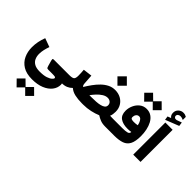

<svg xmlns="http://www.w3.org/2000/svg" viewBox="-181 -1522 2628 2628"><g transform="rotate(45 1133.5 -208.0)"><path d="M350.6 251Q242.7 251 174.1 209Q105.5 167 72.8 96.2Q40 25.4 40 -61Q40 -166 82 -275.9L208.5 -230Q193.4 -188.5 183.8 -145.8Q174.3 -103 174.3 -64Q174.3 -18.1 190.9 19.5Q207.5 57.1 246.1 79.3Q284.7 101.6 350.6 101.6Q429.2 101.6 475.1 85.7Q521 69.8 540.8 50.5Q560.5 31.2 560.5 22Q560.5 6.3 544.7 3.2Q528.8 0 495.1 0H417.5Q395 0 389.6 -10.5Q384.3 -21 378.9 -39.1L356.4 -120.1Q353 -134.3 354 -142.8Q355 -151.4 374.5 -151.4H673.8V0H682.1Q685.1 14.2 685.1 22Q685.1 85 644.8 137Q604.5 189 529.8 220Q455.1 251 350.6 251ZM281.2 304.7 364.7 386.7 447.3 304.7 533.7 390.6 447.3 477.5 364.7 394.5 281.2 477.5 195.8 390.6Z M1241.2 -696.8 1332.5 -605.5 1241.2 -514.6 1150.4 -605.5ZM1091.8 0H1065.9Q989.3 0 929.9 -13.4Q870.6 -26.9 831.5 -61.5Q804.2 -33.2 766.4 -16.6Q728.5 0 673.8 0H653.8L654.3 -151.4H673.8Q730.5 -151.4 748.5 -167.5Q766.6 -183.6 766.6 -231.9Q766.6 -260.7 765.1 -289.1Q763.7 -317.4 761.2 -343.8L891.1 -359.9L900.9 -216.3Q902.3 -198.7 907.5 -186.5Q912.6 -174.3 921.4 -170.9Q952.6 -222.2 988.5 -272Q1024.4 -321.8 1066.4 -362.5Q1108.4 -403.3 1156.7 -427.7Q1205.1 -452.1 1261.2 -452.1Q1324.2 -452.1 1372.8 -425.5Q1421.4 -398.9 1449 -352.3Q1476.6 -305.7 1476.6 -245.1Q1476.6 -225.6 1472.9 -197.8Q1469.2 -169.9 1460 -153.3Q1471.2 -152.8 1485.6 -152.1Q1500 -151.4 1518.6 -151.4H1533.2V0H1519Q1461.4 0 1422.1 -15.9Q1382.8 -31.7 1351.1 -52.7Q1297.9 -29.8 1230.5 -14.9Q1163.1 0 1091.8 0ZM1264.6 -304.2Q1227.1 -304.2 1189.7 -280.5Q1152.3 -256.8 1119.4 -221.7Q1086.4 -186.5 1061.5 -151.4H1099.1Q1144.5 -151.4 1187.7 -154.1Q1231 -156.7 1265.6 -165.3Q1300.3 -173.8 1320.6 -190.4Q1340.8 -207 1340.8 -234.9Q1340.8 -266.6 1318.8 -285.4Q1296.9 -304.2 1264.6 -304.2Z M1653.8 -792 1737.3 -710 1819.8 -792 1906.2 -706.1 1819.8 -619.1 1737.3 -702.1 1653.8 -619.1 1568.4 -706.1ZM1699.2 -151.4Q1757.3 -151.4 1789.8 -159.9Q1822.3 -168.5 1823.2 -200.7Q1789.6 -195.3 1752.4 -195.3Q1665.5 -195.3 1613.5 -231.7Q1561.5 -268.1 1561.5 -351.6Q1561.5 -405.3 1584.7 -456.5Q1607.9 -507.8 1650.4 -541Q1692.9 -574.2 1749.5 -574.2Q1805.2 -574.2 1844.7 -546.6Q1884.3 -519 1908.9 -473.1Q1933.6 -427.2 1945.3 -370.4Q1957 -313.5 1957 -254.9Q1957 -152.3 1928.7 -97.2Q1900.4 -42 1842 -21Q1783.7 0 1693.4 0H1513.7V-151.4ZM1748.5 -321.8Q1766.6 -321.8 1784.9 -323.5Q1803.2 -325.2 1820.3 -328.6Q1816.9 -349.6 1807.6 -372.8Q1798.3 -396 1783.7 -412.4Q1769 -428.7 1748.5 -428.7Q1721.2 -428.7 1705.3 -407Q1689.5 -385.3 1689.5 -357.9Q1689.5 -333.5 1707.3 -327.6Q1725.1 -321.8 1748.5 -321.8Z M2073.2 -721.2Q2056.6 -734.9 2048.6 -750.7Q2040.5 -766.6 2040.5 -792Q2040.5 -835.9 2071 -864.3Q2101.6 -892.6 2140.6 -892.6Q2162.1 -892.6 2176 -887.9Q2189.9 -883.3 2204.6 -875L2205.1 -815.4Q2175.3 -830.6 2147.5 -830.6Q2128.4 -830.6 2112.1 -819.1Q2095.7 -807.6 2095.7 -785.6Q2096.2 -772.9 2107.9 -762.2Q2119.6 -751.5 2145 -754.9Q2145.5 -754.9 2148.4 -755.9L2220.2 -781.7L2228.5 -723.6L2031.7 -646L2023.4 -702.1ZM2202.1 -622.1V-0.5H2061V-622.1Z"/></g></svg>

Font: Vazirmatn UI Black
Style: Regular
Weight: 900
Designer: Saber Rastikerdar
Foundry: Saber Rastikerdar
Version: Version 33.003